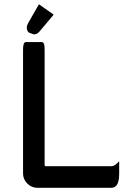

<svg xmlns="http://www.w3.org/2000/svg" viewBox="-20 -877 602 903"><path d="M88.4 -61.5V-641.6Q88.4 -669.9 95.2 -676.3Q97.7 -679.2 101.6 -679.2H176.8Q180.7 -679.2 183.6 -676Q186.5 -672.9 188 -667Q189.9 -656.7 189.9 -641.6V-101.6Q189.9 -98.1 191.4 -96.7Q192.9 -95.2 196.3 -95.2H502.9Q517.1 -95.2 531.2 -109.4L540.5 -118.7V-57.6Q540.5 -17.6 525.4 -2.4Q516.6 6.3 502.9 6.3H156.2Q128.4 6.3 108.4 -13.7Q88.4 -33.7 88.4 -61.5ZM232.4 -808.1 165 -728Q154.8 -715.3 138.7 -715.3L115.2 -724.1Q106 -732.9 106 -748Q106 -757.3 113.3 -770L163.1 -856.9Z"/></svg>

Font: YuPearl-Medium
Style: Medium
Weight: 500
Designer: Max Yao
Foundry: Max-Everyday
Version: Version 1.011; ttfautohint (v1.8.3)